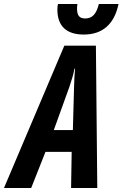

<svg xmlns="http://www.w3.org/2000/svg" viewBox="-82 -947 617 967"><path d="M340 -773C435 -773 494 -826 515 -927H416C403 -876 383 -854 347 -854C318 -854 306 -869 306 -903C306 -910 306 -914 308 -927H210C208 -919 207 -909 207 -899C207 -817 251 -773 340 -773ZM-62 0H75L147 -182H279L276 0H408L401 -717H242ZM189 -292 268 -511C279 -544 288 -572 293 -601H296C293 -570 292 -541 291 -509L285 -292Z"/></svg>

Font: Noto Sans ExtraCondensed
Style: Bold Italic
Weight: 700
Width: 2
Italic angle: -12°
Designer: Monotype Design Team
Foundry: Monotype Imaging Inc.
Version: Version 2.013